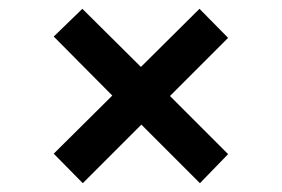

<svg xmlns="http://www.w3.org/2000/svg" viewBox="-20 -528 640 436"><path d="M434 -112 301 -245 168 -112 102 -179 235 -311 102 -445 167 -508 300 -376 433 -508 498 -442 366 -310 498 -178Z"/></svg>

Font: BioRhyme ExtraBold Medium
Style: Regular
Weight: 500
Version: Version 1.600;gftools[0.9.33]